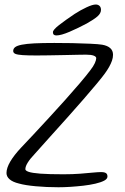

<svg xmlns="http://www.w3.org/2000/svg" viewBox="-20 -794 540 829"><path d="M232.5 14.5Q180.5 14.5 134.5 10.2Q88.5 6 62 -1.5Q35 -8 21.5 -19.8Q8 -31.5 8 -47Q8 -68.5 24.2 -96.2Q40.5 -124 72 -157.5Q93.5 -180 124.5 -213.2Q155.5 -246.5 191 -285Q226.5 -323.5 261 -362Q295.5 -400.5 324 -434Q352.5 -467.5 369.5 -490Q383.5 -508 389.5 -521.5Q395.5 -535 395.5 -543Q395.5 -549.5 384.5 -553.8Q373.5 -558 351 -558Q343 -558 316.5 -557.5Q290 -557 255.5 -556.2Q221 -555.5 189 -555Q157 -554.5 138 -554.5Q100 -554.5 77.8 -556Q55.5 -557.5 46.2 -561.5Q37 -565.5 37 -574Q37 -584 45.5 -590.5Q54 -597 74.2 -601Q94.5 -605 128.8 -606.8Q163 -608.5 214.5 -608.5Q250 -608.5 292.2 -607.8Q334.5 -607 370 -605.2Q405.5 -603.5 421 -601Q444 -597 456 -586.2Q468 -575.5 468 -557.5Q468 -545 463.5 -532Q459 -519 451.2 -505.2Q443.5 -491.5 433 -477Q423 -463 398.8 -433.8Q374.5 -404.5 341 -366Q307.5 -327.5 270 -285.5Q232.5 -243.5 196 -203.2Q159.5 -163 130.5 -130Q110 -108.5 99.8 -92Q89.5 -75.5 89.5 -63.5Q89.5 -57 104 -52Q118.5 -47 154.5 -44.2Q190.5 -41.5 254 -41.5Q294 -41.5 326 -44Q358 -46.5 381.2 -48.8Q404.5 -51 416.5 -51Q426.5 -51 432.5 -49Q438.5 -47 441.2 -43Q444 -39 444 -32Q444 -21.5 429.8 -14Q415.5 -6.5 391.8 -1Q368 4.5 339.5 7.8Q311 11 283.2 12.8Q255.5 14.5 232.5 14.5ZM223.5 -641Q216.5 -641 212.5 -644.2Q208.5 -647.5 208.5 -655Q208.5 -665 235 -685.8Q261.5 -706.5 302.5 -734Q328 -750.5 353.8 -762.5Q379.5 -774.5 393.5 -774.5Q403.5 -774.5 409.8 -768.5Q416 -762.5 416 -751.5Q416 -736.5 400.8 -723.2Q385.5 -710 354.5 -692.5Q318 -673 280.8 -657Q243.5 -641 223.5 -641Z"/></svg>

Font: Gluten ExtraLight
Style: Regular
Weight: 250
Designer: Tyler Finck
Foundry: Etcetera Type Company
Version: Version 1.300